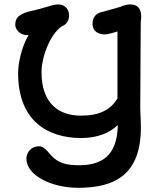

<svg xmlns="http://www.w3.org/2000/svg" viewBox="-20 -622 751 885"><path d="M101.6 108.4C101.6 187 217.8 243.7 340.3 243.7C510.3 243.7 629.4 182.6 629.4 -35.2C629.4 -70.8 626.5 -98.6 626.5 -127C628.4 -521.5 628.9 -522.5 628.9 -522.9C629.9 -528.8 630.9 -537.1 630.9 -544.9C630.9 -601.6 591.8 -601.6 577.6 -601.6C567.9 -601.6 547.4 -597.2 533.7 -589.8L534.2 -590.3L458.5 -568.8C422.4 -563 406.7 -543.5 406.7 -512.2C406.7 -475.1 436.5 -463.4 463.4 -463.4C475.1 -463.4 502.4 -470.7 521.5 -477.1V-180.2V-168.9C489.7 -114.7 437 -88.9 352.5 -88.9C256.8 -88.9 171.4 -140.1 171.4 -289.1C171.4 -369.1 221.2 -484.4 276.4 -506.3C294.4 -519.5 298.3 -537.1 298.3 -552.2C298.3 -582 275.9 -601.6 249 -601.6C232.4 -601.6 216.8 -596.7 195.3 -590.3C179.2 -585.4 156.2 -578.6 131.8 -573.2C69.3 -560.1 50.3 -541.5 50.3 -507.3C50.3 -486.3 72.8 -460.4 102.5 -460.4C106 -460.4 108.9 -460.4 111.8 -460.9C78.1 -402.8 63.5 -329.1 63.5 -285.2C63.5 -64.5 199.7 14.2 354.5 14.2C433.6 14.2 486.8 -11.7 522.5 -44.9C522.5 -43.5 522.9 -42 522.9 -41C519 98.6 445.8 139.6 345.2 139.6C291 139.6 246.6 133.3 208 85.4C196.3 71.8 180.7 52.2 160.6 52.2C118.2 52.2 101.6 87.4 101.6 108.4Z"/></svg>

Font: Autour One
Style: Regular
Weight: 400
Designer: Eben Sorkin
Foundry: Eben Sorkin
Version: Version 1.002